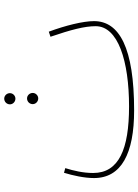

<svg xmlns="http://www.w3.org/2000/svg" viewBox="107 -741 655 909"><g transform="rotate(-90 434.5 -286.5)"><path d="M422 -541C436 -541 448 -553 448 -567C448 -582 436 -594 422 -594C407 -594 395 -582 395 -567C395 -553 407 -541 422 -541ZM423 -433C437 -433 449 -445 449 -459C449 -474 437 -486 423 -486C408 -486 396 -474 396 -459C396 -445 408 -433 423 -433ZM366 21C663 21 789 -49 789 -169C789 -221 768 -305 739 -383L715 -375C748 -278 765 -214 765 -161C765 -55 600 -3 385 -3C183 -3 70 -51 70 -173C70 -221 81 -266 93 -305L71 -311C58 -269 46 -214 46 -169C46 -39 163 21 366 21Z"/></g></svg>

Font: Noto Sans Arabic UI SmCn Th
Style: Regular
Weight: 100
Width: 4
Designer: Monotype Design Team, Nadine Chahine and Nizar Qandah
Foundry: Monotype Imaging Inc.
Version: Version 2.010